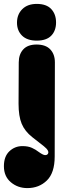

<svg xmlns="http://www.w3.org/2000/svg" viewBox="-55 -755 330 983"><path d="M32 -639Q32 -681 59 -708Q86 -735 133 -735Q183 -735 207.5 -708.5Q232 -682 232 -640Q232 -598 207.5 -572.5Q183 -547 133 -547Q84 -547 58 -572.5Q32 -598 32 -639ZM85 208Q36 208 0.5 178Q-35 148 -35 96Q-35 46 -7 19.5Q21 -7 60 -7Q89 -7 108.5 2Q128 11 142 22Q164 38 174.5 39Q185 40 190 33Q200 18 170 -6L110 -53Q72 -83 56 -121.5Q40 -160 40 -224L41 -435Q41 -477 64 -502Q87 -527 132 -527Q179 -527 202.5 -502Q226 -477 226 -436L225 46Q225 130 185 169Q145 208 85 208Z"/></svg>

Font: Bagel Fat One
Style: Regular
Weight: 400
Designer: Kyung-won Kim
Foundry: JAMO
Version: Version 1.000; ttfautohint (v1.8.4.7-5d5b);gftools[0.9.28]